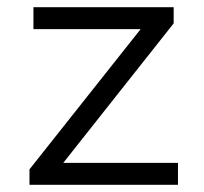

<svg xmlns="http://www.w3.org/2000/svg" viewBox="-20 -514 568 534"><path d="M62 0V-43L391 -458L398 -433H73V-494H463V-449L133 -32L126 -61H475V0Z"/></svg>

Font: Nunito Sans 7pt Light
Style: Regular
Weight: 300
Designer: Vernon Adams
Foundry: Vernon Adams
Version: Version 3.101;gftools[0.9.27]